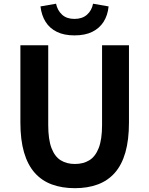

<svg xmlns="http://www.w3.org/2000/svg" viewBox="-20 -980 788 1014"><path d="M375.6 13.8Q307.5 13.8 254 -5.9Q200.6 -25.5 163.5 -67.2Q126.4 -109 107 -175Q87.7 -241 87.7 -332.8V-740.8H234.7V-319.8Q234.7 -243.4 251.9 -198.2Q269.1 -153 300.7 -133.5Q332.2 -114 375.6 -114Q419.5 -114 451.6 -133.5Q483.6 -153 501.3 -198.2Q519 -243.4 519 -319.8V-740.8H661.1V-332.8Q661.1 -241 642.2 -175Q623.2 -109 586.3 -67.2Q549.3 -25.5 496.2 -5.9Q443 13.8 375.6 13.8ZM373.3 -793.1Q318.3 -793.1 280.3 -811.8Q242.2 -830.5 220.8 -864.7Q199.3 -898.9 193.8 -946.1L276 -960.4Q283.6 -924.5 308 -902.3Q332.3 -880.1 373.3 -880.1Q414.3 -880.1 439.4 -902.3Q464.6 -924.5 471.4 -960.4L553.6 -946.1Q548.8 -898.9 527 -864.7Q505.1 -830.5 467.1 -811.8Q429.1 -793.1 373.3 -793.1Z"/></svg>

Font: Shanggu Sans SC VF
Style: Regular
Weight: 250
Designer: GuiWonder
Version: Version 1.021